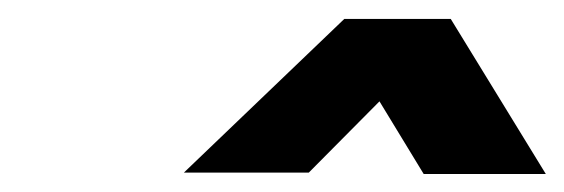

<svg xmlns="http://www.w3.org/2000/svg" viewBox="-20 -749 611 208"><path d="M571.3 -560.5H439L391.1 -639.2L314.5 -562H179.2L353 -728.5H468.3Z"/></svg>

Font: Tuffy
Style: BoldItalic
Weight: 700
Italic angle: -12°
Designer: Thatcher Ulrich, Karoly Barta, Michael Everson
Version: Version 001.271